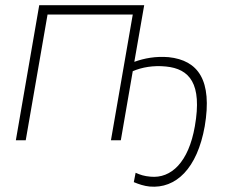

<svg xmlns="http://www.w3.org/2000/svg" viewBox="-20 -540 881 739"><path d="M41 0H79L163 -484H491L407 0H445L491 -266C526 -281 570 -289 619 -284C709 -275 759 -219 730 -54C706 84 639 148 559 140C535 138 520 133 502 125L495 161C514 169 535 176 556 178C657 187 739 109 768 -54C798 -231 743 -308 629 -320C579 -324 536 -316 497 -302L535 -520H131Z"/></svg>

Font: Fixel Text 20240404 ExtraLight
Style: Italic
Weight: 200
Width: 4
Italic angle: -10°
Designer: AlfaBravo + MacPaw
Foundry: Kyrylo Tkachov, Marchela Mozhyna, Serhii Makarenko, Maria Weinstein, Zakhar Kryvoshyya
Version: Version 1.211;Glyphs 3.2 (3225)